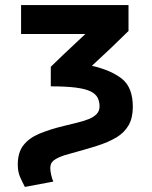

<svg xmlns="http://www.w3.org/2000/svg" viewBox="-20 -546 600 756"><path d="M78 190Q69 173 59.5 152Q50 131 50 102Q50 54 72.5 25.5Q95 -3 136 -20Q177 -37 231 -50Q259 -57 284 -63Q309 -69 329 -77Q349 -85 360.5 -97Q372 -109 372 -127Q372 -146 364.5 -161Q357 -176 337 -186Q317 -196 279 -201Q241 -206 180 -206V-283Q200 -303 226 -327.5Q252 -352 276.5 -375Q301 -398 316 -412H63V-526H486V-424Q459 -397 418 -358Q377 -319 342 -287Q419 -269 461 -235Q503 -201 503 -125Q503 -82 486.5 -53Q470 -24 438.5 -5Q407 14 361 28.5Q315 43 256 59Q229 66 213.5 73Q198 80 190.5 86.5Q183 93 180.5 100.5Q178 108 178 116Q178 126 181.5 142.5Q185 159 190 169Z"/></svg>

Font: Ubuntu Sans Mono
Style: Bold
Weight: 700
Monospace: yes
Designer: Dalton Maag Ltd
Foundry: Dalton Maag Ltd
Version: Version 1.006